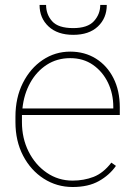

<svg xmlns="http://www.w3.org/2000/svg" viewBox="-20 -747 544 777"><path d="M273.9 9.8Q210 9.8 157.2 -23.9Q104.5 -57.6 73.5 -116.9Q42.5 -176.3 42.5 -252.9V-274.4Q42.5 -351.6 72.5 -411.1Q102.5 -470.7 152.8 -504.4Q203.1 -538.1 264.2 -538.1Q322.8 -538.1 368.2 -509.8Q413.6 -481.4 439.2 -430.7Q464.8 -379.9 464.8 -312.5V-281.7H68.8Q68.8 -278.3 68.8 -274.4V-252.9Q68.8 -187 95.9 -133.3Q123 -79.6 169.4 -47.9Q215.8 -16.1 273.9 -16.1Q319.3 -16.1 358.6 -31.2Q397.9 -46.4 430.7 -88.9L449.2 -75.7Q422.9 -38.1 380.1 -14.2Q337.4 9.8 273.9 9.8ZM264.2 -511.7Q210.9 -511.7 169.4 -484.9Q127.9 -458 102.3 -411.9Q76.7 -365.7 70.8 -308.1H438.5V-314.5Q438.5 -367.7 417 -412.4Q395.5 -457 356.4 -484.4Q317.4 -511.7 264.2 -511.7ZM385.7 -727.1H412.1Q412.1 -673.8 376.2 -639.9Q340.3 -606 276.4 -606Q212.9 -606 176.5 -639.9Q140.1 -673.8 140.1 -727.1H166.5Q166.5 -688.5 191.2 -660.9Q215.8 -633.3 276.4 -633.3Q334.5 -633.3 360.1 -661.4Q385.7 -689.5 385.7 -727.1Z"/></svg>

Font: Vazirmatn RD Thin
Style: Regular
Weight: 100
Designer: Saber Rastikerdar
Foundry: Saber Rastikerdar
Version: Version 32.102